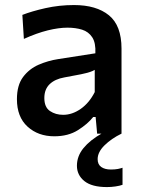

<svg xmlns="http://www.w3.org/2000/svg" viewBox="-20 -529 566 760"><path d="M195 10.5Q131 10.5 89 -27.8Q47 -66 47 -136.5Q47 -191.5 71.2 -224Q95.5 -256.5 133 -272.8Q170.5 -289 210 -295L357.5 -318Q359.5 -359.5 345 -381.5Q330.5 -403.5 305 -411.5Q279.5 -419.5 247 -419.5Q212.5 -419.5 169 -408.8Q125.5 -398 74.5 -375L68.5 -470Q105.5 -484.5 160 -496.8Q214.5 -509 273 -509Q361.5 -509 411.2 -468.5Q461 -428 461 -336.5V0H364.5L358.5 -66H349Q327.5 -38.5 288.8 -14Q250 10.5 195 10.5ZM230 -74.5Q266 -74.5 299.8 -98.2Q333.5 -122 355 -164.5V-252.5Q348 -248 336 -244Q324 -240 300.5 -235Q277 -230 234.5 -222.5Q197.5 -216 176.5 -195.8Q155.5 -175.5 155.5 -141Q155.5 -104.5 177.8 -89.5Q200 -74.5 230 -74.5ZM403.5 211.5Q343.5 211.5 314 187.8Q284.5 164 284.5 127Q284.5 89 310.5 57.2Q336.5 25.5 382.5 -0.5V-23.5L432.5 -29L461 0Q421 19.5 393.8 46.2Q366.5 73 366.5 101Q366.5 122 380.8 132Q395 142 419 142Q435 142 446.5 139.8Q458 137.5 465 135V202.5Q454 206.5 437.2 209Q420.5 211.5 403.5 211.5Z"/></svg>

Font: Commissioner Medium
Style: Regular
Weight: 500
Designer: Kostas Bartsokas
Foundry: Kostas Bartsokas
Version: Version 1.000; ttfautohint (v1.8.3)